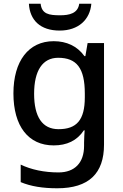

<svg xmlns="http://www.w3.org/2000/svg" viewBox="-20 -770 661 1030"><path d="M470 -750H405C398 -698 352 -688 302 -688C242 -688 204 -695 198 -750H135C140 -662 196 -606 300 -606C401 -606 463 -665 470 -750ZM268 -549C133 -549 52 -442 52 -269C52 -93 132 10 268 10C338 10 393 -15 430 -71H434C433 -57 431 -23 431 -5V13C431 103 381 155 294 155C217 155 147 140 91 113V207C146 230 210 240 287 240C457 240 538 160 538 6V-539H450L438 -469H433C394 -523 337 -549 268 -549ZM292 -460C391 -460 435 -405 435 -268V-248C435 -126 391 -77 294 -77C207 -77 163 -143 163 -267C163 -392 209 -460 292 -460Z"/></svg>

Font: Noto Sans Lisu Medium
Style: Regular
Weight: 500
Designer: Monotype Design Team. David Williams.
Foundry: Monotype Imaging Inc.
Version: Version 2.102